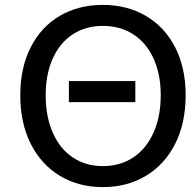

<svg xmlns="http://www.w3.org/2000/svg" viewBox="-20 -753 780 786"><path d="M262 -421H534V-335H262ZM63 -363Q63 -476 106 -560Q149 -644 225.5 -688.5Q302 -733 401 -733Q500 -733 577 -688Q654 -643 697 -559.5Q740 -476 740 -363Q740 -249 697 -164Q654 -79 577 -33Q500 13 401 13Q302 13 225.5 -33Q149 -79 106 -164Q63 -249 63 -363ZM638 -363Q638 -449 608.5 -513.5Q579 -578 525.5 -612.5Q472 -647 401 -647Q331 -647 278 -612.5Q225 -578 196 -513.5Q167 -449 167 -363Q167 -276 196 -210Q225 -144 278 -108.5Q331 -73 401 -73Q472 -73 525.5 -108.5Q579 -144 608.5 -210Q638 -276 638 -363Z"/></svg>

Font: Nebula Sans Medium
Style: Regular
Weight: 500
Designer: Paul D. Hunt for Adobe (as Source Sans)
Foundry: Nebula Entertainment & Broadcasting LLC
Version: Version 1.010